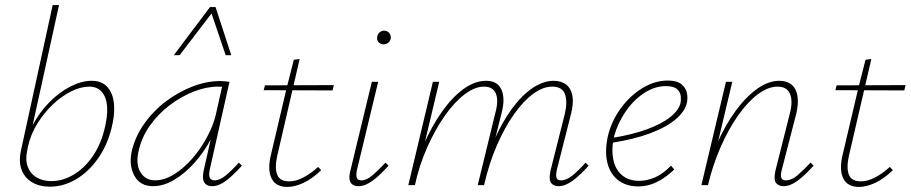

<svg xmlns="http://www.w3.org/2000/svg" viewBox="-20 -731 3598 758"><path d="M176 6Q136 6 106.5 -11.5Q77 -29 65 -61.5Q53 -94 63 -138L188 -711H213L109 -237Q136 -288 175 -327.5Q214 -367 258 -389.5Q302 -412 342 -412Q382 -412 404 -387.5Q426 -363 430 -320.5Q434 -278 420 -224Q403 -156 366 -104Q329 -52 280 -23Q231 6 176 6ZM88 -140Q79 -101 89.5 -73Q100 -45 124.5 -30.5Q149 -16 182 -16Q227 -16 269 -40.5Q311 -65 343.5 -110.5Q376 -156 392 -219Q405 -269 403 -307Q401 -345 383 -367Q365 -389 332 -389Q299 -389 261.5 -370.5Q224 -352 189.5 -319.5Q155 -287 128 -244Q101 -201 90 -151Z M584 4Q534 4 511.5 -35.5Q489 -75 499 -129Q512 -189 548 -240.5Q584 -292 634 -330Q684 -368 740 -389.5Q796 -411 849 -411Q860 -411 869 -410Q878 -409 886 -408L808 -61Q799 -19 827 -19Q848 -19 871.5 -38.5Q895 -58 923 -89L935 -77Q902 -40 873 -18Q844 4 818 4Q803 4 793.5 -3Q784 -10 782 -23.5Q780 -37 784 -57L826 -243L849 -277Q838 -229 811.5 -179.5Q785 -130 748 -88.5Q711 -47 668.5 -21.5Q626 4 584 4ZM592 -19Q629 -19 667.5 -43Q706 -67 739.5 -105.5Q773 -144 797.5 -190Q822 -236 832 -278L859 -399L872 -386Q867 -388 858 -388.5Q849 -389 841 -389Q795 -389 745 -369.5Q695 -350 649 -315Q603 -280 570 -232.5Q537 -185 526 -129Q516 -80 535.5 -49.5Q555 -19 592 -19ZM666 -513 809 -703H831L823 -688L689 -513ZM871 -513 812 -687 809 -703H831L893 -513Z M1114 7Q1070 7 1053 -25Q1036 -57 1048 -113L1112 -385L1140 -495L1163 -498L1074 -114Q1064 -67 1074.5 -41Q1085 -15 1122 -15Q1148 -15 1177 -30Q1206 -45 1236 -72L1248 -59Q1211 -24 1177 -8.5Q1143 7 1114 7ZM1021 -375 1026 -394 1298 -395 1293 -374Z M1395 4Q1380 4 1371 -3Q1362 -10 1360 -23Q1358 -36 1363 -56L1448 -408H1473L1389 -59Q1385 -40 1388.5 -29.5Q1392 -19 1407 -19Q1427 -19 1450 -38.5Q1473 -58 1502 -89L1514 -77Q1481 -40 1451.5 -18Q1422 4 1395 4ZM1495 -556Q1487 -556 1480.5 -559.5Q1474 -563 1471 -569.5Q1468 -576 1469 -584Q1470 -595 1478 -602.5Q1486 -610 1497 -610Q1505 -610 1511 -606Q1517 -602 1520 -596Q1523 -590 1523 -581Q1522 -571 1514 -563.5Q1506 -556 1495 -556Z M2185 4Q2171 4 2161.5 -3Q2152 -10 2150.5 -23Q2149 -36 2153 -56L2210 -282Q2221 -329 2210.5 -359Q2200 -389 2160 -389Q2124 -389 2085.5 -361Q2047 -333 2010 -281Q1973 -229 1942 -158Q1911 -87 1891 0H1872Q1895 -94 1928 -170.5Q1961 -247 2000.5 -301Q2040 -355 2082.5 -383.5Q2125 -412 2166 -412Q2197 -412 2216 -396.5Q2235 -381 2240 -352Q2245 -323 2234 -280L2178 -59Q2174 -40 2177 -29.5Q2180 -19 2194 -19Q2217 -19 2240.5 -38.5Q2264 -58 2292 -89L2304 -77Q2271 -40 2241.5 -18Q2212 4 2185 4ZM1592 0 1689 -408H1714L1617 0ZM1599 0Q1619 -84 1652 -159Q1685 -234 1725.5 -291Q1766 -348 1810.5 -380Q1855 -412 1899 -412Q1944 -412 1959.5 -377.5Q1975 -343 1961 -288L1889 0H1866L1936 -287Q1949 -335 1937.5 -362Q1926 -389 1891 -389Q1854 -389 1813.5 -358Q1773 -327 1735 -272.5Q1697 -218 1666 -148Q1635 -78 1618 0Z M2500 5Q2452 5 2420 -20Q2388 -45 2377.5 -90Q2367 -135 2380 -194Q2394 -253 2430.5 -303Q2467 -353 2516 -383Q2565 -413 2616 -413Q2652 -413 2669.5 -399Q2687 -385 2691.5 -365.5Q2696 -346 2692 -326Q2685 -292 2648 -260.5Q2611 -229 2547.5 -205Q2484 -181 2394 -167V-186Q2475 -199 2534 -220.5Q2593 -242 2627 -269.5Q2661 -297 2667 -326Q2669 -337 2667.5 -352Q2666 -367 2653 -379Q2640 -391 2609 -391Q2564 -391 2522 -363Q2480 -335 2449.5 -290Q2419 -245 2405 -195Q2393 -143 2401 -102.5Q2409 -62 2435.5 -39.5Q2462 -17 2504 -17Q2534 -17 2565.5 -30.5Q2597 -44 2629 -77L2642 -62Q2619 -40 2595.5 -25Q2572 -10 2548.5 -2.5Q2525 5 2500 5Z M3073 4Q3059 4 3049.5 -3Q3040 -10 3038.5 -23Q3037 -36 3041 -56L3098 -282Q3111 -331 3099 -360Q3087 -389 3050 -389Q3012 -389 2971.5 -358.5Q2931 -328 2893.5 -274.5Q2856 -221 2825 -150.5Q2794 -80 2775 0H2755Q2777 -88 2810.5 -163.5Q2844 -239 2885 -294.5Q2926 -350 2970 -381Q3014 -412 3057 -412Q3087 -412 3105.5 -396.5Q3124 -381 3128.5 -351Q3133 -321 3123 -280L3066 -59Q3061 -40 3064.5 -29.5Q3068 -19 3082 -19Q3105 -19 3128 -38.5Q3151 -58 3180 -89L3192 -77Q3159 -40 3129.5 -18Q3100 4 3073 4ZM2749 0 2846 -408H2871L2774 0Z M3371 7Q3327 7 3310 -25Q3293 -57 3305 -113L3369 -385L3397 -495L3420 -498L3331 -114Q3321 -67 3331.5 -41Q3342 -15 3379 -15Q3405 -15 3434 -30Q3463 -45 3493 -72L3505 -59Q3468 -24 3434 -8.5Q3400 7 3371 7ZM3278 -375 3283 -394 3555 -395 3550 -374Z"/></svg>

Font: Ysabeau Office Thin
Style: Italic
Weight: 250
Italic angle: -12°
Designer: Christian Thalmann (Catharsis Fonts)
Version: Version 2.001;gftools[0.9.30]; featfreeze: tnum,lnum,ss02